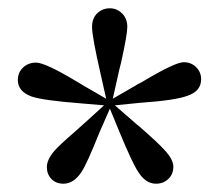

<svg xmlns="http://www.w3.org/2000/svg" viewBox="-20 -850 528 463"><path d="M133 -407Q115 -407 104 -418.5Q93 -430 93 -447Q93 -465 111 -486Q122 -499 159 -531Q177 -547 187 -556L231 -596L172 -601Q84 -608 57 -617Q23 -629 23 -657Q23 -675 35.5 -687Q48 -699 67 -699Q89 -699 164 -654Q177 -646 184 -642L236 -612L223 -670Q202 -761 202 -785Q202 -806 214.5 -818Q227 -830 245 -830Q262 -830 274.5 -817.5Q287 -805 287 -785Q287 -767 272 -699Q267 -680 265 -670L252 -612L304 -642Q310 -646 322 -652Q402 -700 423 -700Q441 -700 453 -688Q465 -676 465 -659Q465 -630 432 -619Q403 -608 317 -602L257 -596L303 -556Q307 -552 316 -545Q362 -505 376 -489Q398 -466 398 -448Q398 -430 386 -418.5Q374 -407 356 -407Q331 -407 313 -436Q299 -457 268 -532L245 -588L220 -531Q190 -456 177 -436Q158 -407 133 -407Z"/></svg>

Font: GenRyuMin TW B
Style: Regular
Weight: 700
Version: Version 1.501;PS 1;hotconv 16.6.51;makeotf.lib2.5.65220